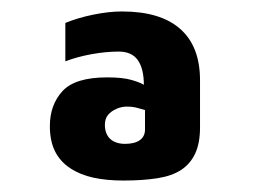

<svg xmlns="http://www.w3.org/2000/svg" viewBox="-20 -695 445 335"><path d="M195 -380Q166 -380 143 -385Q120 -390 102.5 -401.5Q85 -413 76 -431Q67 -449 67 -475Q67 -512 89 -536Q111 -560 167 -560Q194 -560 209.5 -555.5Q225 -551 231 -547Q231 -575 220.5 -590Q210 -605 187 -605Q165 -605 140 -600.5Q115 -596 94 -588V-655Q116 -664 143 -669.5Q170 -675 193 -675Q260 -675 294.5 -644.5Q329 -614 329 -555V-473Q329 -445 320.5 -427Q312 -409 296 -398.5Q280 -388 254.5 -384Q229 -380 195 -380ZM198 -444Q215 -444 224 -450.5Q233 -457 233 -469V-503Q229 -504 220.5 -506.5Q212 -509 201 -509Q192 -509 183 -505Q174 -501 168.5 -494.5Q163 -488 163 -477Q163 -467 167 -459.5Q171 -452 179 -448Q187 -444 198 -444Z"/></svg>

Font: Maven Pro ExtraBold
Style: Regular
Weight: 800
Designer: Joe Prince
Foundry: Joe Prince
Version: Version 2.100